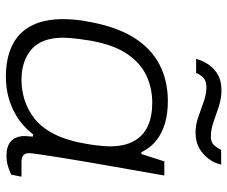

<svg xmlns="http://www.w3.org/2000/svg" viewBox="-80 -680 772 652"><g transform="rotate(90 306.0 -354.0)"><path d="M241 12Q178 12 134 -9.5Q90 -31 67.5 -74.5Q45 -118 45 -181Q45 -202 47 -224Q49 -246 54 -270Q70 -361 106.5 -420.5Q143 -480 198 -509Q253 -538 324 -538Q366 -538 399.5 -528Q433 -518 457.5 -498.5Q482 -479 497 -448H503L528 -526H576L556 -412Q551 -383 543.5 -341Q536 -299 528.5 -254.5Q521 -210 514.5 -169.5Q508 -129 504 -101Q500 -73 500 -66Q500 -54 507 -47.5Q514 -41 529 -41H580L573 -6Q563 -1 546 4.5Q529 10 509 10Q477 10 460.5 -4.5Q444 -19 442 -46Q442 -53 442.5 -61.5Q443 -70 444 -79L437 -81Q400 -34 349.5 -11Q299 12 241 12ZM252 -41Q286 -41 319.5 -51.5Q353 -62 383 -85.5Q413 -109 434.5 -150.5Q456 -192 467 -253Q471 -275 473 -291Q475 -307 476 -319Q477 -331 477 -341Q477 -390 459.5 -422Q442 -454 409 -469.5Q376 -485 329 -485Q279 -485 236.5 -465Q194 -445 163 -399.5Q132 -354 118 -275Q114 -251 112 -234Q110 -217 109 -205.5Q108 -194 108 -183Q108 -110 147 -75.5Q186 -41 252 -41ZM180 -634Q186 -657 199.5 -676.5Q213 -696 234 -708Q255 -720 286 -720Q315 -720 342 -711Q369 -702 394.5 -693Q420 -684 444 -684Q464 -684 474 -696Q484 -708 489 -719H539Q534 -696 519 -676Q504 -656 482 -644Q460 -632 430 -632Q404 -632 377 -641.5Q350 -651 324.5 -660Q299 -669 275 -669Q254 -669 243 -657.5Q232 -646 228 -634Z"/></g></svg>

Font: Archivo SemiExpanded ExtraLight
Style: Italic
Weight: 250
Width: 6
Italic angle: -10°
Designer: Hector Gatti
Foundry: Omnibus-Type
Version: Version 2.001